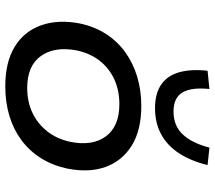

<svg xmlns="http://www.w3.org/2000/svg" viewBox="-63 -741 813 727"><g transform="rotate(90 343.5 -377.5)"><path d="M307 9Q215 9 156.5 -27Q98 -63 75.5 -127.5Q53 -192 69 -274Q81 -330 109 -373Q137 -416 178 -445.5Q219 -475 270.5 -490.5Q322 -506 381 -506Q473 -506 531 -470Q589 -434 612 -371Q635 -308 618 -224Q606 -169 578.5 -125.5Q551 -82 510.5 -52Q470 -22 418.5 -6.5Q367 9 307 9ZM313 -74Q365 -74 406.5 -93.5Q448 -113 477 -149.5Q506 -186 517 -237Q534 -320 496.5 -371.5Q459 -423 374 -423Q323 -423 281 -404Q239 -385 210.5 -349Q182 -313 171 -262Q155 -178 192 -126Q229 -74 313 -74ZM390 -558Q334 -558 300 -581.5Q266 -605 253.5 -650Q241 -695 248 -757L317 -764Q310 -696 330 -662Q350 -628 403 -628Q455 -628 488 -662Q521 -696 539 -764L605 -757Q590 -695 561 -650Q532 -605 489 -581.5Q446 -558 390 -558Z"/></g></svg>

Font: Nunito Sans 7pt SemiExpanded Medium
Style: Italic
Weight: 500
Width: 6
Italic angle: -9°
Designer: Vernon Adams
Foundry: Vernon Adams
Version: Version 3.101;gftools[0.9.27]